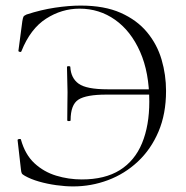

<svg xmlns="http://www.w3.org/2000/svg" viewBox="-20 -656 665 688"><path d="M242 12Q214 12 181.5 7.5Q149 3 119.5 -5.5Q90 -14 69 -26Q60 -31 58 -35Q56 -39 55 -49L43 -154Q43 -157 48.5 -158Q54 -159 55 -156Q70 -102 103.5 -71Q137 -40 181.5 -26.5Q226 -13 273 -13Q356 -13 409.5 -46.5Q463 -80 489 -143Q515 -206 515 -292Q515 -396 482 -470.5Q449 -545 392.5 -585Q336 -625 265 -625Q201 -625 145 -589Q89 -553 57 -473Q56 -469 51 -470Q46 -471 46 -474L60 -580Q62 -592 64 -596Q66 -600 75 -604Q127 -621 177 -628.5Q227 -636 269 -636Q354 -636 412.5 -610Q471 -584 507 -540.5Q543 -497 559 -442.5Q575 -388 575 -330Q575 -248 548 -184.5Q521 -121 474 -77Q427 -33 367 -10.5Q307 12 242 12ZM221 -225Q221 -263 221.5 -283.5Q222 -304 222 -326Q222 -349 221 -370.5Q220 -392 220 -416Q220 -419 226 -419Q232 -419 232 -416Q234 -376 262 -356Q290 -336 365 -336H542V-317H361Q289 -317 261 -299Q233 -281 233 -225Q233 -222 227 -222Q221 -222 221 -225Z"/></svg>

Font: Cormorant Garamond Light
Style: Regular
Weight: 300
Designer: Christian Thalmann (Catharsis Fonts)
Foundry: Catharsis Fonts
Version: Version 4.001